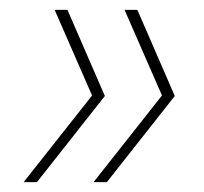

<svg xmlns="http://www.w3.org/2000/svg" viewBox="-20 -490 415 390"><path d="M117 -470 193 -295 55 -120H28L167 -296L91 -470ZM259 -470 335 -295 197 -120H170L309 -296L233 -470Z"/></svg>

Font: DM Sans 12pt Thin
Style: Italic
Weight: 250
Italic angle: -10°
Version: Version 4.004;gftools[0.9.30]